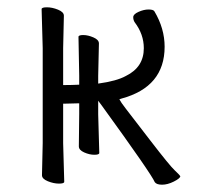

<svg xmlns="http://www.w3.org/2000/svg" viewBox="-20 -498 554 526"><path d="M158 -265Q176 -265 197 -266V-291L195 -397Q195 -402 208 -402Q221 -402 236 -395.5Q251 -389 251 -379L249 -290V-269Q300 -276 325 -290Q374 -314 374 -366Q374 -404 349 -437Q345 -443 345 -451Q345 -459 359.5 -465.5Q374 -472 387 -472Q400 -472 403 -467Q431 -420 431 -370Q431 -260 313 -228L307 -226Q311 -218 324.5 -200.5Q338 -183 391.5 -113.5Q445 -44 458.5 -31.5Q472 -19 474 -15Q473 -9 456 -0.5Q439 8 424 8Q409 8 404 1Q395 -21 258 -210L249 -222V-185L252 -79Q252 -74 238.5 -74Q225 -74 210.5 -80.5Q196 -87 196 -97L197 -186V-215Q173 -214 158 -214H153V-106L156 0Q156 5 141.5 5Q127 5 111 -1.5Q95 -8 95 -18L97 -106V-366L94 -473Q94 -478 108.5 -478Q123 -478 139 -471.5Q155 -465 155 -455L153 -366V-265Z"/></svg>

Font: LXGW WenKai Light
Style: Regular
Weight: 300
Designer: LXGW / Fontworks Inc.
Foundry: LXGW / Fontworks Inc.
Version: Version 1.501; October 10, 2024